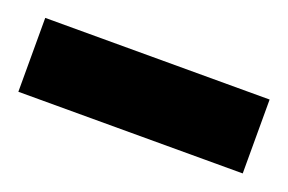

<svg xmlns="http://www.w3.org/2000/svg" viewBox="-35 -840 409 273"><g transform="rotate(20 170.0 -704.0)"><path d="M0 -648V-759.8H339.5V-648Z"/></g></svg>

Font: SVN-Sora Variable
Style: Regular
Weight: 400
Designer: Jonathan Barnbrook, Julián Moncada
Foundry: Barnbrook Fonts
Version: Version 2.000 - Viet hoa boi STYLEno.1 Fonts